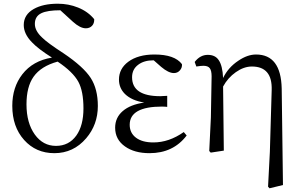

<svg xmlns="http://www.w3.org/2000/svg" viewBox="-20 -808 1616 1030"><path d="M271.5 13.7Q172.9 13.7 109.4 -57.1Q45.9 -127.9 45.9 -240.2Q45.9 -339.8 99.6 -409.2Q156.2 -482.4 258.8 -499Q184.6 -545.9 151.4 -581.1Q107.4 -626 107.4 -673.8Q107.4 -729.5 161.1 -759.8Q210.9 -788.1 290 -788.1Q347.7 -788.1 398.4 -767.6Q452.1 -746.1 485.4 -705.1Q486.3 -682.6 473.6 -669.4Q460.9 -656.2 440.4 -656.2Q410.2 -656.2 371.1 -691.4L303.7 -752.9Q234.4 -752.9 202.1 -737.3Q167 -720.7 167 -679.7Q167 -642.6 206.1 -606.4Q234.4 -578.1 320.3 -522.5Q427.7 -450.2 466.8 -389.6Q504.9 -330.1 504.9 -239.3Q504.9 -139.6 442.4 -66.4Q374 13.7 271.5 13.7ZM389.6 -81.1Q427.7 -134.8 427.7 -226.6Q427.7 -318.4 400.4 -369.1Q371.1 -422.9 289.1 -477.5Q200.2 -453.1 160.2 -396.5Q122.1 -342.8 122.1 -248Q122.1 -148.4 167 -85.9Q210.9 -25.4 280.3 -25.4Q349.6 -25.4 389.6 -81.1Z M782.2 13.7Q701.2 13.7 650.4 -22.5Q597.7 -59.6 597.7 -123Q597.7 -176.8 638.2 -211.9Q678.7 -247.1 753.9 -257.8Q686.5 -268.6 650.4 -303.7Q618.2 -335.9 618.2 -380.9Q618.2 -439.5 668 -476.6Q720.7 -515.6 808.6 -515.6Q917 -515.6 956.1 -463.9Q958 -445.3 945.3 -430.7Q932.6 -416 913.1 -416Q883.8 -416 844.7 -449.2L804.7 -484.4H802.7Q752.9 -484.4 721.7 -460.9Q688.5 -436.5 688.5 -393.6Q688.5 -292 839.8 -292Q855.5 -292 877 -293.9V-234.4Q874 -234.4 870.1 -235.4Q854.5 -236.3 849.6 -236.3Q675.8 -236.3 675.8 -138.7Q675.8 -94.7 709.5 -69.3Q743.2 -43.9 802.7 -43.9Q886.7 -43.9 965.8 -99.6L981.4 -81.1Q909.2 13.7 782.2 13.7Z M1425.8 202.1 1418 193.4 1427.7 6.8 1437.5 -325.2Q1441.4 -451.2 1331.1 -451.2Q1288.1 -451.2 1245.1 -420.9Q1202.1 -390.6 1176.8 -343.8L1180.7 0L1110.4 10.7L1102.5 2L1111.3 -177.7L1115.2 -398.4Q1115.2 -428.7 1105.5 -441.9Q1095.7 -455.1 1071.3 -455.1Q1058.6 -455.1 1033.2 -451.2L1024.4 -475.6Q1053.7 -513.7 1094.7 -513.7Q1134.8 -513.7 1153.3 -485.4Q1173.8 -456.1 1176.8 -389.6Q1204.1 -446.3 1258.8 -482.4Q1307.6 -515.6 1353.5 -515.6Q1487.3 -515.6 1491.2 -333L1498 184.6Z"/></svg>

Font: Bpmf GenRyu Min R
Style: R
Weight: 400
Foundry: But Ko
Version: Version 1.320